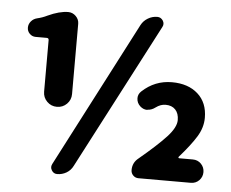

<svg xmlns="http://www.w3.org/2000/svg" viewBox="-53 -821 1080 896"><g transform="rotate(5 486.5 -372.5)"><path d="M152.3 -364.3V-605.5Q152.3 -615.2 142.6 -615.2H90.8Q74.2 -615.2 62.5 -627Q50.8 -638.7 50.8 -655.3Q50.8 -671.9 62 -685.1Q73.2 -698.2 89.8 -702.1Q115.2 -708 136.7 -718.8Q191.4 -744.1 232.4 -744.1Q252.9 -744.1 268.1 -729Q283.2 -713.9 283.2 -693.4V-364.3Q283.2 -336.9 264.2 -317.9Q245.1 -298.8 217.8 -298.8Q190.4 -298.8 171.4 -317.9Q152.3 -336.9 152.3 -364.3ZM246.1 13.7Q229.5 13.7 220.7 -1Q215.8 -8.8 215.8 -16.6Q215.8 -23.4 219.7 -31.2L573.2 -712.9Q584 -733.4 604.5 -745.6Q625 -757.8 648.4 -757.8Q665 -757.8 674.8 -743.2Q679.7 -735.4 679.7 -727.5Q679.7 -719.7 675.8 -712.9L320.3 -31.2Q309.6 -9.8 289.6 2Q269.5 13.7 246.1 13.7ZM626 0Q611.3 0 601.1 -10.3Q590.8 -20.5 590.8 -35.2Q590.8 -70.3 618.2 -91.8Q701.2 -161.1 743.2 -206.5Q785.2 -252 785.2 -286.1Q785.2 -317.4 768.6 -335Q752 -352.5 722.7 -352.5Q699.2 -352.5 676.8 -335.9Q660.2 -323.2 641.6 -322.3Q639.6 -321.3 637.7 -321.3Q621.1 -321.3 606.4 -334Q588.9 -349.6 588.9 -372.1Q588.9 -390.6 603.5 -404.3Q663.1 -460 743.2 -460Q819.3 -460 864.7 -419.4Q910.2 -378.9 910.2 -307.6Q910.2 -261.7 883.3 -218.3Q856.4 -174.8 804.7 -116.2Q802.7 -114.3 803.7 -111.8Q804.7 -109.4 807.6 -109.4H871.1Q894.5 -109.4 910.2 -93.3Q925.8 -77.1 925.8 -54.7Q925.8 -32.2 910.2 -16.1Q894.5 0 871.1 0Z"/></g></svg>

Font: Gen Jyuu GothicX Heavy
Style: Bold
Weight: 900
Designer: [Source Han Sans]
Ryoko NISHIZUKA  (kana & ideographs); Paul D. Hunt (Latin, Greek & Cyrillic); Wenlong ZHANG  (bopomofo
Version: Version 1.002.20150607